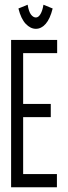

<svg xmlns="http://www.w3.org/2000/svg" viewBox="-20 -793 290 813"><path d="M27 0V-624H222V-568H78V-353H195V-297H78V-56H221V0ZM164 -773 203 -757Q192 -713 173.5 -692Q155 -671 132 -671Q109 -671 89 -692Q69 -713 58 -757L97 -773Q102 -743 111.5 -731Q121 -719 132 -719Q143 -719 151.5 -733.5Q160 -748 164 -773Z"/></svg>

Font: Inconsolata UltraCondensed
Style: Regular
Weight: 400
Width: 1
Monospace: yes
Designer: Raph Levien, Cyreal, Brenton Simpson
Foundry: Raph Levien, Cyreal, Google
Version: Version 3.000; ttfautohint (v1.8.2.53-6de2)